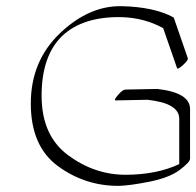

<svg xmlns="http://www.w3.org/2000/svg" viewBox="-20 -566 638 624"><path d="M562.5 -32.7V-180.7Q562 -230.5 459.5 -241.7L356.4 -239.7Q348.1 -239.7 363.5 -257.3Q378.9 -274.9 387.2 -274.9L490.7 -276.9Q490.7 -276.9 491.2 -276.9Q597.2 -265.1 597.7 -211.9V-50.3Q597.7 -39.1 564 -13.7Q530.3 11.7 464.8 24.7Q399.4 37.6 364.7 38.1Q255.4 38.1 167.7 -26.6Q80.1 -91.3 80.1 -229.5Q80.1 -367.7 175 -458Q270 -548.3 375.7 -545.9Q481.4 -543.5 544.4 -509.3Q544.9 -508.8 544.9 -508.3L590.3 -377Q592.3 -370.6 575.7 -355.5Q559.1 -340.3 555.7 -343.8L510.3 -474.6Q448.7 -508.3 375 -510.3Q250 -512.7 182.6 -449.7Q115.2 -384.8 115.2 -254.9Q115.2 -125 201.7 -61.3Q288.1 2.4 389.2 2Q490.2 1.5 562.5 -32.7Z"/></svg>

Font: ML-NILA01_NewLipi
Style: Regular
Weight: 400
Designer: CLT@C-DIT
Version: Version ML-NILA01_NewLipi 2.